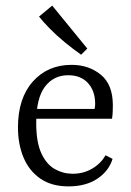

<svg xmlns="http://www.w3.org/2000/svg" viewBox="-20 -654 468 684"><path d="M44 -200Q44 -304 97 -363.5Q150 -423 235 -423Q296 -423 339 -388Q382 -353 382 -279Q382 -270 381.5 -256Q381 -242 379 -231H90V-266H317Q318 -271 318.5 -275Q319 -279 319 -284Q319 -330 293.5 -358Q268 -386 223 -386Q171 -386 140 -345Q109 -304 109 -216Q109 -147 127.5 -107.5Q146 -68 175.5 -51.5Q205 -35 239 -35Q277 -35 308 -53Q339 -71 356 -101L381 -88Q368 -45 327 -17.5Q286 10 224 10Q164 10 124 -17.5Q84 -45 64 -92.5Q44 -140 44 -200ZM291 -481 269 -459Q242 -478 212 -502.5Q182 -527 157.5 -552Q133 -577 119 -595L166 -634Z"/></svg>

Font: Rasa Light
Style: Regular
Weight: 300
Designer: Anna Giedrys (Yrsa+Rasa design), David Brezina (Yrsa art-direction, Rasa art-direction, design)
Foundry: Rosetta Type Foundry
Version: Version 2.004